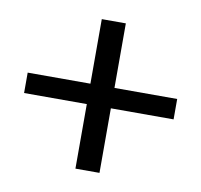

<svg xmlns="http://www.w3.org/2000/svg" viewBox="-62 -556 651 621"><g transform="rotate(10 263.5 -245.5)"><path d="M303 -491V-279H509V-212H303V0H224V-212H18V-279H224V-491Z"/></g></svg>

Font: Karla
Style: Regular
Weight: 400
Designer: Jonathan Pinhorn
Version: Version 1.000